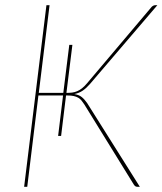

<svg xmlns="http://www.w3.org/2000/svg" viewBox="-20 -720 626 740"><path d="M236 -362Q248 -362 258 -363.2Q268 -364.5 277.5 -368.5Q287 -372.5 296.2 -379.8Q305.5 -387 315.5 -399L564.5 -693.5Q571 -700 579 -700H586.5L326.5 -396Q312.5 -380 299 -370.8Q285.5 -361.5 266.5 -357.5Q284.5 -354.5 295.2 -345.8Q306 -337 316 -322.5L519 0H511Q505.5 0 502.2 -1.8Q499 -3.5 495.5 -9L305 -317.5Q299.5 -326 294.2 -332.5Q289 -339 281.8 -343.2Q274.5 -347.5 264.5 -349.8Q254.5 -352 240.5 -352H234.5L215.5 -196H204L223 -352H128L85 0H73L159 -700H171L129.5 -362H224L247 -547H259Z"/></svg>

Font: Lato Hairline
Style: Italic
Weight: 100
Italic angle: -7°
Designer: Lukasz Dziedzic
Foundry: tyPoland Lukasz Dziedzic
Version: Version 2.007; 2014-02-27